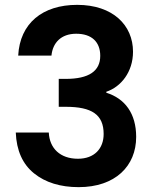

<svg xmlns="http://www.w3.org/2000/svg" viewBox="-20 -766 639 791"><path d="M120 -52C167 -14 229 5 304 5C455 5 541 -82 541 -202C541 -298 495 -360 418 -384V-388C478 -408 528 -469 528 -553C528 -662 445 -746 298 -746C155 -746 62 -670 55 -537H192C197 -589 231 -627 294 -627C358 -627 393 -593 393 -536C393 -473 346 -441 251 -441H222V-326H251C358 -326 407 -294 407 -214C407 -154 369 -112 301 -112C228 -112 184 -155 181 -220H45C48 -146 73 -90 120 -52Z"/></svg>

Font: Poppins SemiBold
Style: Regular
Weight: 600
Designer: Ninad Kale (Devanagari), Jonny Pinhorn (Latin)
Foundry: Indian Type Foundry
Version: 4.004